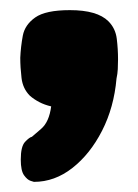

<svg xmlns="http://www.w3.org/2000/svg" viewBox="-20 -202 272 379"><path d="M47 157Q47 157 40.5 155Q34 153 27.5 144Q21 135 21 113Q21 87 29.5 78Q38 69 43 68Q45 66 61 52.5Q77 39 81 8Q68 5 57.5 -0.5Q47 -6 39 -13Q25 -27 22.5 -48Q20 -69 20 -88Q21 -110 25 -131.5Q29 -153 49.5 -167.5Q70 -182 118 -182Q172 -182 194 -160Q208 -146 210.5 -125.5Q213 -105 213 -85Q213 -75 212.5 -65.5Q212 -56 210 -47Q205 10 181.5 56Q158 102 123 129.5Q88 157 47 157Z"/></svg>

Font: Fredoka SemiExpanded
Style: Bold
Weight: 700
Width: 6
Designer: Ben Nathan
Foundry: Milena B. Brandão, Ben Nathan
Version: Version 2.001